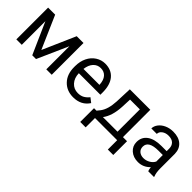

<svg xmlns="http://www.w3.org/2000/svg" viewBox="81 -1320 2257 2257"><g transform="rotate(45 1209.5 -191.5)"><path d="M372.6 -119.6 552.2 -528.3H665V0H574.7V-384.3L403.8 0H341.3L167 -392.6V0H76.7V-528.3H193.8Z M1029.3 9.8Q921.9 9.8 854.5 -60.8Q787.1 -131.3 787.1 -249.5V-266.1Q787.1 -344.7 817.1 -406.5Q847.2 -468.3 901.1 -503.2Q955.1 -538.1 1018.1 -538.1Q1121.1 -538.1 1178.2 -470.2Q1235.4 -402.3 1235.4 -275.9V-238.3H877.4Q879.4 -160.2 923.1 -112.1Q966.8 -64 1034.2 -64Q1082 -64 1115.2 -83.5Q1148.4 -103 1173.3 -135.3L1228.5 -92.3Q1162.1 9.8 1029.3 9.8ZM1018.1 -463.9Q963.4 -463.9 926.3 -424.1Q889.2 -384.3 880.4 -312.5H1145V-319.3Q1141.1 -388.2 1107.9 -426Q1074.7 -463.9 1018.1 -463.9Z M1335.4 -73.7 1366.7 -112.3Q1419.4 -180.7 1426.8 -317.4L1435.1 -528.3H1775.4V-73.7H1843.3V155.3H1752.9V0H1384.3V155.3H1293.9L1294.4 -73.7ZM1442.4 -73.7H1685.1V-444.8H1522.5L1517.1 -318.8Q1508.8 -161.1 1442.4 -73.7Z M2269.5 0Q2261.7 -15.6 2256.8 -55.7Q2193.8 9.8 2106.4 9.8Q2028.3 9.8 1978.3 -34.4Q1928.2 -78.6 1928.2 -146.5Q1928.2 -229 1991 -274.7Q2053.7 -320.3 2167.5 -320.3H2255.4V-361.8Q2255.4 -409.2 2227.1 -437.3Q2198.7 -465.3 2143.6 -465.3Q2095.2 -465.3 2062.5 -440.9Q2029.8 -416.5 2029.8 -381.8H1939Q1939 -421.4 1967 -458.3Q1995.1 -495.1 2043.2 -516.6Q2091.3 -538.1 2148.9 -538.1Q2240.2 -538.1 2292 -492.4Q2343.8 -446.8 2345.7 -366.7V-123.5Q2345.7 -50.8 2364.3 -7.8V0ZM2119.6 -68.8Q2162.1 -68.8 2200.2 -90.8Q2238.3 -112.8 2255.4 -147.9V-256.3H2184.6Q2018.6 -256.3 2018.6 -159.2Q2018.6 -116.7 2046.9 -92.8Q2075.2 -68.8 2119.6 -68.8Z"/></g></svg>

Font: Mardoto
Style: Regular
Weight: 400
Designer: Christian Robertson, Vahan Hovhannisyan
Foundry: Google
Version: Version 1.000